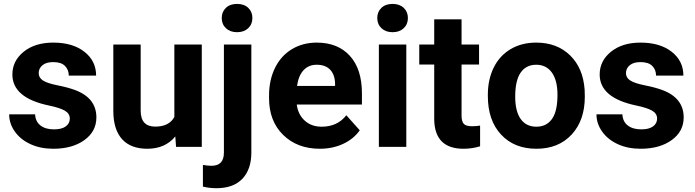

<svg xmlns="http://www.w3.org/2000/svg" viewBox="-20 -758 3585 991"><path d="M340.3 -146Q340.3 -171.9 314.7 -186.8Q289.1 -201.7 232.4 -213.4Q43.9 -252.9 43.9 -373.5Q43.9 -443.8 102.3 -491Q160.6 -538.1 254.9 -538.1Q355.5 -538.1 415.8 -490.7Q476.1 -443.4 476.1 -367.7H335Q335 -397.9 315.4 -417.7Q295.9 -437.5 254.4 -437.5Q218.8 -437.5 199.2 -421.4Q179.7 -405.3 179.7 -380.4Q179.7 -356.9 201.9 -342.5Q224.1 -328.1 276.9 -317.6Q329.6 -307.1 365.7 -293.9Q477.5 -252.9 477.5 -151.9Q477.5 -79.6 415.5 -34.9Q353.5 9.8 255.4 9.8Q189 9.8 137.5 -13.9Q85.9 -37.6 56.6 -78.9Q27.3 -120.1 27.3 -168H161.1Q163.1 -130.4 189 -110.4Q214.8 -90.3 258.3 -90.3Q298.8 -90.3 319.6 -105.7Q340.3 -121.1 340.3 -146Z M884.8 -53.7Q832.5 9.8 740.2 9.8Q655.3 9.8 610.6 -39.1Q565.9 -87.9 564.9 -182.1V-528.3H706.1V-187Q706.1 -104.5 781.2 -104.5Q853 -104.5 879.9 -154.3V-528.3H1021.5V0H888.7Z M1277.3 -528.3V28.8Q1277.3 116.2 1231 164.8Q1184.6 213.4 1097.2 213.4Q1060.5 213.4 1027.3 205.1V93.3Q1052.7 97.7 1071.8 97.7Q1135.7 97.7 1135.7 29.8V-528.3ZM1124.5 -665Q1124.5 -696.8 1145.8 -717.3Q1167 -737.8 1203.6 -737.8Q1240.2 -737.8 1261.5 -717.3Q1282.7 -696.8 1282.7 -665Q1282.7 -632.8 1261 -612.3Q1239.3 -591.8 1203.6 -591.8Q1168 -591.8 1146.2 -612.3Q1124.5 -632.8 1124.5 -665Z M1630.9 9.8Q1514.6 9.8 1441.7 -61.5Q1368.7 -132.8 1368.7 -251.5V-265.1Q1368.7 -344.7 1399.4 -407.5Q1430.2 -470.2 1486.6 -504.2Q1543 -538.1 1615.2 -538.1Q1723.6 -538.1 1785.9 -469.7Q1848.1 -401.4 1848.1 -275.9V-218.3H1511.7Q1518.6 -166.5 1553 -135.3Q1587.4 -104 1640.1 -104Q1721.7 -104 1767.6 -163.1L1836.9 -85.4Q1805.2 -40.5 1751 -15.4Q1696.8 9.8 1630.9 9.8ZM1614.7 -423.8Q1572.8 -423.8 1546.6 -395.5Q1520.5 -367.2 1513.2 -314.5H1709.5V-325.7Q1708.5 -372.6 1684.1 -398.2Q1659.7 -423.8 1614.7 -423.8Z M2077.1 0H1935.5V-528.3H2077.1ZM1927.2 -665Q1927.2 -696.8 1948.5 -717.3Q1969.7 -737.8 2006.3 -737.8Q2042.5 -737.8 2064 -717.3Q2085.4 -696.8 2085.4 -665Q2085.4 -632.8 2063.7 -612.3Q2042 -591.8 2006.3 -591.8Q1970.7 -591.8 1949 -612.3Q1927.2 -632.8 1927.2 -665Z M2362.3 -658.2V-528.3H2452.6V-424.8H2362.3V-161.1Q2362.3 -131.8 2373.5 -119.1Q2384.8 -106.4 2416.5 -106.4Q2439.9 -106.4 2458 -109.9V-2.9Q2416.5 9.8 2372.6 9.8Q2224.1 9.8 2221.2 -140.1V-424.8H2144V-528.3H2221.2V-658.2Z M2498 -269Q2498 -347.7 2528.3 -409.2Q2558.6 -470.7 2615.5 -504.4Q2672.4 -538.1 2747.6 -538.1Q2854.5 -538.1 2922.1 -472.7Q2989.7 -407.2 2997.6 -294.9L2998.5 -258.8Q2998.5 -137.2 2930.7 -63.7Q2862.8 9.8 2748.5 9.8Q2634.3 9.8 2566.2 -63.5Q2498 -136.7 2498 -262.7ZM2639.2 -258.8Q2639.2 -183.6 2667.5 -143.8Q2695.8 -104 2748.5 -104Q2799.8 -104 2828.6 -143.3Q2857.4 -182.6 2857.4 -269Q2857.4 -342.8 2828.6 -383.3Q2799.8 -423.8 2747.6 -423.8Q2695.8 -423.8 2667.5 -383.5Q2639.2 -343.3 2639.2 -258.8Z M3371.6 -146Q3371.6 -171.9 3345.9 -186.8Q3320.3 -201.7 3263.7 -213.4Q3075.2 -252.9 3075.2 -373.5Q3075.2 -443.8 3133.5 -491Q3191.9 -538.1 3286.1 -538.1Q3386.7 -538.1 3447 -490.7Q3507.3 -443.4 3507.3 -367.7H3366.2Q3366.2 -397.9 3346.7 -417.7Q3327.1 -437.5 3285.6 -437.5Q3250 -437.5 3230.5 -421.4Q3210.9 -405.3 3210.9 -380.4Q3210.9 -356.9 3233.2 -342.5Q3255.4 -328.1 3308.1 -317.6Q3360.8 -307.1 3397 -293.9Q3508.8 -252.9 3508.8 -151.9Q3508.8 -79.6 3446.8 -34.9Q3384.8 9.8 3286.6 9.8Q3220.2 9.8 3168.7 -13.9Q3117.2 -37.6 3087.9 -78.9Q3058.6 -120.1 3058.6 -168H3192.4Q3194.3 -130.4 3220.2 -110.4Q3246.1 -90.3 3289.6 -90.3Q3330.1 -90.3 3350.8 -105.7Q3371.6 -121.1 3371.6 -146Z"/></svg>

Font: Roboto-o
Style: o-Bold
Weight: 700
Designer: Google
Version: Version 2.134; 2016; ttfautohint (v1.6)